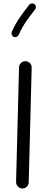

<svg xmlns="http://www.w3.org/2000/svg" viewBox="-20 -1056 272 1113"><path d="M109.4 36.6Q94.2 36.1 83.7 25.1Q73.2 14.2 73.2 -1L90.3 -665.5Q90.8 -680.7 101.8 -691.2Q112.8 -701.7 127.9 -701.2Q143.1 -700.7 153.6 -689.9Q164.1 -679.2 163.6 -664.1L146.5 0.5Q146 15.6 135.3 26.1Q124.5 36.6 109.4 36.6ZM180.2 -1031.7Q187 -1026.4 188 -1017.3Q189 -1008.3 183.6 -1001.5Q156.2 -967.3 132.3 -932.9Q108.4 -898.4 87.9 -853.5Q84.5 -845.7 75.9 -842.3Q67.4 -838.9 59.1 -842.3Q51.3 -846.2 48.1 -854.7Q44.9 -863.3 48.3 -871.1Q70.3 -919.9 96.2 -957Q122.1 -994.1 149.4 -1028.3Q154.8 -1035.2 164.1 -1036.1Q173.3 -1037.1 180.2 -1031.7Z"/></svg>

Font: Mikhak-DS2-FD Regular
Style: Regular
Weight: 400
Designer: Amin Abedi
Version: Version 3.4